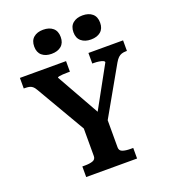

<svg xmlns="http://www.w3.org/2000/svg" viewBox="-165 -1058 1041 1177"><g transform="rotate(-20 355.5 -469.5)"><path d="M281 -309 293 -264 94 -605Q85 -621 75.5 -628.5Q66 -636 54 -638.5Q42 -641 26 -641H19V-710H320V-641H304Q288 -641 273 -640Q258 -639 248.5 -637Q239 -635 239 -631L414 -320L375 -314L544 -621Q544 -628 534.5 -632Q525 -636 509.5 -638.5Q494 -641 477 -641H466V-710H692V-641H685Q670 -641 657.5 -637Q645 -633 634.5 -623Q624 -613 613 -594L424 -261L436 -309V-105Q436 -83 456 -76Q476 -69 507 -69H525V0H193V-69H210Q241 -69 261 -76Q281 -83 281 -105ZM340 -860Q340 -822 316.5 -802Q293 -782 253 -782Q214 -782 190.5 -802Q167 -822 167 -860Q167 -899 190.5 -919Q214 -939 253 -939Q293 -939 316.5 -919Q340 -899 340 -860ZM597 -860Q597 -822 573.5 -802Q550 -782 510 -782Q471 -782 447 -802Q423 -822 423 -860Q423 -899 447 -919Q471 -939 510 -939Q550 -939 573.5 -919Q597 -899 597 -860Z"/></g></svg>

Font: Roboto Serif SemiBold
Style: Regular
Weight: 600
Designer: Greg Gazdowicz
Foundry: Commercial Type
Version: Version 1.008